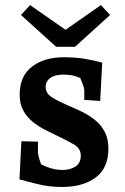

<svg xmlns="http://www.w3.org/2000/svg" viewBox="-20 -734 499 764"><path d="M226.5 10Q177.5 10 134.3 -0.4Q91 -10.8 57.5 -20.2L65.1 -172.1L131 -170.4V-127.2Q131 -121.5 134.7 -107.7Q138.5 -93.9 144.2 -78.5Q150 -63.1 155.5 -51.1L118.2 -96.6Q138.1 -80.8 168.1 -69.3Q198.1 -57.7 228.7 -57.7Q259.8 -57.7 280.6 -71.6Q301.5 -85.5 301.5 -114.5Q301.5 -143.2 274.5 -159Q247.6 -174.7 210.7 -192.2Q186.4 -203.5 159.5 -217.4Q132.5 -231.2 109.8 -249.6Q87.1 -268.1 72.7 -294Q58.3 -319.9 58.3 -356.7Q58.3 -431.5 107.2 -468.8Q156.2 -506.2 233.3 -506.2Q279 -506.2 316.6 -500.1Q354.3 -494 386.7 -484.7L378.7 -332.3L315.4 -336.5V-376.6Q315.4 -382 309.2 -398.6Q303.1 -415.3 295.6 -433.1Q288.2 -450.9 284.2 -459.6L327.7 -410.5Q305.9 -422 284.4 -429.5Q262.9 -437.1 231.7 -437.1Q197.4 -437.1 179.5 -423.4Q161.6 -409.7 161.6 -387.9Q161.6 -361.8 188.9 -345.4Q216.1 -329 253 -313.2Q279.6 -302.5 307.2 -288.8Q334.7 -275.1 358.3 -256.3Q381.8 -237.5 396.5 -209.9Q411.3 -182.3 411.3 -142.6Q411.3 -64.9 360.5 -27.5Q309.8 10 226.5 10ZM99.8 -713.7 277.1 -590.1 252.8 -547.7H203.5L63.5 -674.3ZM381.6 -713.7 418 -674.3 278.3 -547.7H228.6L204.4 -590.1Z"/></svg>

Font: Andada Pro
Style: Regular
Weight: 400
Designer: Carolina Giovagnoli
Foundry: Huerta Tipografica
Version: Version 3.003